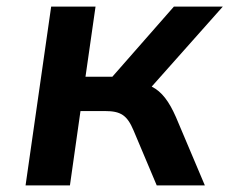

<svg xmlns="http://www.w3.org/2000/svg" viewBox="-20 -559 692 579"><path d="M190.9 0 222.7 -224.1H296.4C343.8 -224.1 363.3 -211.9 382.8 -165.5L452.6 0H597.7L510.7 -205.6C489.7 -253.4 468.3 -282.2 437.5 -297.9L651.9 -539.1H504.4L318.8 -327.6H237.8L268.1 -539.1H134.3L57.1 0Z"/></svg>

Font: Winston SemiBold
Style: Italic
Weight: 600
Italic angle: -8.13011°
Designer: Vernon Adams, Kim Jin-seong, David Berlow, Cristiano Sobral
Foundry: The Winston Project Authors
Version: Version 3.004